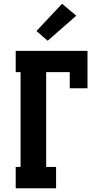

<svg xmlns="http://www.w3.org/2000/svg" viewBox="-20 -1007 540 1027"><path d="M64 0V-114H90V-621H64V-735H448V-535H353V-621H227V-114H280V0ZM235 -789 175 -841 312 -987 388 -923Z"/></svg>

Font: Iosevka Slab Heavy
Style: Regular
Weight: 900
Monospace: yes
Designer: Belleve Invis
Foundry: Belleve Invis
Version: Version 11.1.0; ttfautohint (v1.8.3)